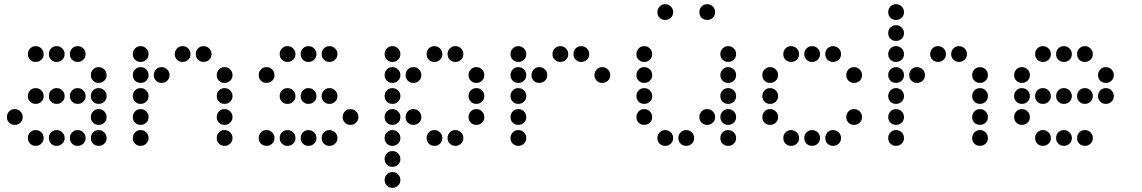

<svg xmlns="http://www.w3.org/2000/svg" viewBox="-20 -708 5440 915"><path d="M149 -488Q134 -488 123.5 -477Q113 -466 113 -451V-449Q113 -434 123.5 -423.5Q134 -413 149 -413H151Q166 -413 177 -423.5Q188 -434 188 -449V-451Q188 -466 177 -477Q166 -488 151 -488ZM249 -488Q234 -488 223.5 -477Q213 -466 213 -451V-449Q213 -434 223.5 -423.5Q234 -413 249 -413H251Q266 -413 277 -423.5Q288 -434 288 -449V-451Q288 -466 277 -477Q266 -488 251 -488ZM349 -488Q334 -488 323.5 -477Q313 -466 313 -451V-449Q313 -434 323.5 -423.5Q334 -413 349 -413H351Q366 -413 377 -423.5Q388 -434 388 -449V-451Q388 -466 377 -477Q366 -488 351 -488ZM449 -388Q434 -388 423.5 -377Q413 -366 413 -351V-349Q413 -334 423.5 -323.5Q434 -313 449 -313H451Q466 -313 477 -323.5Q488 -334 488 -349V-351Q488 -366 477 -377Q466 -388 451 -388ZM149 -288Q134 -288 123.5 -277Q113 -266 113 -251V-249Q113 -234 123.5 -223.5Q134 -213 149 -213H151Q166 -213 177 -223.5Q188 -234 188 -249V-251Q188 -266 177 -277Q166 -288 151 -288ZM249 -288Q234 -288 223.5 -277Q213 -266 213 -251V-249Q213 -234 223.5 -223.5Q234 -213 249 -213H251Q266 -213 277 -223.5Q288 -234 288 -249V-251Q288 -266 277 -277Q266 -288 251 -288ZM349 -288Q334 -288 323.5 -277Q313 -266 313 -251V-249Q313 -234 323.5 -223.5Q334 -213 349 -213H351Q366 -213 377 -223.5Q388 -234 388 -249V-251Q388 -266 377 -277Q366 -288 351 -288ZM449 -288Q434 -288 423.5 -277Q413 -266 413 -251V-249Q413 -234 423.5 -223.5Q434 -213 449 -213H451Q466 -213 477 -223.5Q488 -234 488 -249V-251Q488 -266 477 -277Q466 -288 451 -288ZM49 -188Q34 -188 23.5 -177Q13 -166 13 -151V-149Q13 -134 23.5 -123.5Q34 -113 49 -113H51Q66 -113 77 -123.5Q88 -134 88 -149V-151Q88 -166 77 -177Q66 -188 51 -188ZM449 -188Q434 -188 423.5 -177Q413 -166 413 -151V-149Q413 -134 423.5 -123.5Q434 -113 449 -113H451Q466 -113 477 -123.5Q488 -134 488 -149V-151Q488 -166 477 -177Q466 -188 451 -188ZM149 -88Q134 -88 123.5 -77Q113 -66 113 -51V-49Q113 -34 123.5 -23.5Q134 -13 149 -13H151Q166 -13 177 -23.5Q188 -34 188 -49V-51Q188 -66 177 -77Q166 -88 151 -88ZM249 -88Q234 -88 223.5 -77Q213 -66 213 -51V-49Q213 -34 223.5 -23.5Q234 -13 249 -13H251Q266 -13 277 -23.5Q288 -34 288 -49V-51Q288 -66 277 -77Q266 -88 251 -88ZM349 -88Q334 -88 323.5 -77Q313 -66 313 -51V-49Q313 -34 323.5 -23.5Q334 -13 349 -13H351Q366 -13 377 -23.5Q388 -34 388 -49V-51Q388 -66 377 -77Q366 -88 351 -88ZM449 -88Q434 -88 423.5 -77Q413 -66 413 -51V-49Q413 -34 423.5 -23.5Q434 -13 449 -13H451Q466 -13 477 -23.5Q488 -34 488 -49V-51Q488 -66 477 -77Q466 -88 451 -88Z M649 -488Q634 -488 623.5 -477Q613 -466 613 -451V-449Q613 -434 623.5 -423.5Q634 -413 649 -413H651Q666 -413 677 -423.5Q688 -434 688 -449V-451Q688 -466 677 -477Q666 -488 651 -488ZM849 -488Q834 -488 823.5 -477Q813 -466 813 -451V-449Q813 -434 823.5 -423.5Q834 -413 849 -413H851Q866 -413 877 -423.5Q888 -434 888 -449V-451Q888 -466 877 -477Q866 -488 851 -488ZM949 -488Q934 -488 923.5 -477Q913 -466 913 -451V-449Q913 -434 923.5 -423.5Q934 -413 949 -413H951Q966 -413 977 -423.5Q988 -434 988 -449V-451Q988 -466 977 -477Q966 -488 951 -488ZM649 -388Q634 -388 623.5 -377Q613 -366 613 -351V-349Q613 -334 623.5 -323.5Q634 -313 649 -313H651Q666 -313 677 -323.5Q688 -334 688 -349V-351Q688 -366 677 -377Q666 -388 651 -388ZM749 -388Q734 -388 723.5 -377Q713 -366 713 -351V-349Q713 -334 723.5 -323.5Q734 -313 749 -313H751Q766 -313 777 -323.5Q788 -334 788 -349V-351Q788 -366 777 -377Q766 -388 751 -388ZM1049 -388Q1034 -388 1023.5 -377Q1013 -366 1013 -351V-349Q1013 -334 1023.5 -323.5Q1034 -313 1049 -313H1051Q1066 -313 1077 -323.5Q1088 -334 1088 -349V-351Q1088 -366 1077 -377Q1066 -388 1051 -388ZM649 -288Q634 -288 623.5 -277Q613 -266 613 -251V-249Q613 -234 623.5 -223.5Q634 -213 649 -213H651Q666 -213 677 -223.5Q688 -234 688 -249V-251Q688 -266 677 -277Q666 -288 651 -288ZM1049 -288Q1034 -288 1023.5 -277Q1013 -266 1013 -251V-249Q1013 -234 1023.5 -223.5Q1034 -213 1049 -213H1051Q1066 -213 1077 -223.5Q1088 -234 1088 -249V-251Q1088 -266 1077 -277Q1066 -288 1051 -288ZM649 -188Q634 -188 623.5 -177Q613 -166 613 -151V-149Q613 -134 623.5 -123.5Q634 -113 649 -113H651Q666 -113 677 -123.5Q688 -134 688 -149V-151Q688 -166 677 -177Q666 -188 651 -188ZM1049 -188Q1034 -188 1023.5 -177Q1013 -166 1013 -151V-149Q1013 -134 1023.5 -123.5Q1034 -113 1049 -113H1051Q1066 -113 1077 -123.5Q1088 -134 1088 -149V-151Q1088 -166 1077 -177Q1066 -188 1051 -188ZM649 -88Q634 -88 623.5 -77Q613 -66 613 -51V-49Q613 -34 623.5 -23.5Q634 -13 649 -13H651Q666 -13 677 -23.5Q688 -34 688 -49V-51Q688 -66 677 -77Q666 -88 651 -88ZM1049 -88Q1034 -88 1023.5 -77Q1013 -66 1013 -51V-49Q1013 -34 1023.5 -23.5Q1034 -13 1049 -13H1051Q1066 -13 1077 -23.5Q1088 -34 1088 -49V-51Q1088 -66 1077 -77Q1066 -88 1051 -88Z M1349 -488Q1334 -488 1323.5 -477Q1313 -466 1313 -451V-449Q1313 -434 1323.5 -423.5Q1334 -413 1349 -413H1351Q1366 -413 1377 -423.5Q1388 -434 1388 -449V-451Q1388 -466 1377 -477Q1366 -488 1351 -488ZM1449 -488Q1434 -488 1423.5 -477Q1413 -466 1413 -451V-449Q1413 -434 1423.5 -423.5Q1434 -413 1449 -413H1451Q1466 -413 1477 -423.5Q1488 -434 1488 -449V-451Q1488 -466 1477 -477Q1466 -488 1451 -488ZM1549 -488Q1534 -488 1523.5 -477Q1513 -466 1513 -451V-449Q1513 -434 1523.5 -423.5Q1534 -413 1549 -413H1551Q1566 -413 1577 -423.5Q1588 -434 1588 -449V-451Q1588 -466 1577 -477Q1566 -488 1551 -488ZM1249 -388Q1234 -388 1223.5 -377Q1213 -366 1213 -351V-349Q1213 -334 1223.5 -323.5Q1234 -313 1249 -313H1251Q1266 -313 1277 -323.5Q1288 -334 1288 -349V-351Q1288 -366 1277 -377Q1266 -388 1251 -388ZM1349 -288Q1334 -288 1323.5 -277Q1313 -266 1313 -251V-249Q1313 -234 1323.5 -223.5Q1334 -213 1349 -213H1351Q1366 -213 1377 -223.5Q1388 -234 1388 -249V-251Q1388 -266 1377 -277Q1366 -288 1351 -288ZM1449 -288Q1434 -288 1423.5 -277Q1413 -266 1413 -251V-249Q1413 -234 1423.5 -223.5Q1434 -213 1449 -213H1451Q1466 -213 1477 -223.5Q1488 -234 1488 -249V-251Q1488 -266 1477 -277Q1466 -288 1451 -288ZM1549 -288Q1534 -288 1523.5 -277Q1513 -266 1513 -251V-249Q1513 -234 1523.5 -223.5Q1534 -213 1549 -213H1551Q1566 -213 1577 -223.5Q1588 -234 1588 -249V-251Q1588 -266 1577 -277Q1566 -288 1551 -288ZM1649 -188Q1634 -188 1623.5 -177Q1613 -166 1613 -151V-149Q1613 -134 1623.5 -123.5Q1634 -113 1649 -113H1651Q1666 -113 1677 -123.5Q1688 -134 1688 -149V-151Q1688 -166 1677 -177Q1666 -188 1651 -188ZM1249 -88Q1234 -88 1223.5 -77Q1213 -66 1213 -51V-49Q1213 -34 1223.5 -23.5Q1234 -13 1249 -13H1251Q1266 -13 1277 -23.5Q1288 -34 1288 -49V-51Q1288 -66 1277 -77Q1266 -88 1251 -88ZM1349 -88Q1334 -88 1323.5 -77Q1313 -66 1313 -51V-49Q1313 -34 1323.5 -23.5Q1334 -13 1349 -13H1351Q1366 -13 1377 -23.5Q1388 -34 1388 -49V-51Q1388 -66 1377 -77Q1366 -88 1351 -88ZM1449 -88Q1434 -88 1423.5 -77Q1413 -66 1413 -51V-49Q1413 -34 1423.5 -23.5Q1434 -13 1449 -13H1451Q1466 -13 1477 -23.5Q1488 -34 1488 -49V-51Q1488 -66 1477 -77Q1466 -88 1451 -88ZM1549 -88Q1534 -88 1523.5 -77Q1513 -66 1513 -51V-49Q1513 -34 1523.5 -23.5Q1534 -13 1549 -13H1551Q1566 -13 1577 -23.5Q1588 -34 1588 -49V-51Q1588 -66 1577 -77Q1566 -88 1551 -88Z M1849 -488Q1834 -488 1823.5 -477Q1813 -466 1813 -451V-449Q1813 -434 1823.5 -423.5Q1834 -413 1849 -413H1851Q1866 -413 1877 -423.5Q1888 -434 1888 -449V-451Q1888 -466 1877 -477Q1866 -488 1851 -488ZM2049 -488Q2034 -488 2023.5 -477Q2013 -466 2013 -451V-449Q2013 -434 2023.5 -423.5Q2034 -413 2049 -413H2051Q2066 -413 2077 -423.5Q2088 -434 2088 -449V-451Q2088 -466 2077 -477Q2066 -488 2051 -488ZM2149 -488Q2134 -488 2123.5 -477Q2113 -466 2113 -451V-449Q2113 -434 2123.5 -423.5Q2134 -413 2149 -413H2151Q2166 -413 2177 -423.5Q2188 -434 2188 -449V-451Q2188 -466 2177 -477Q2166 -488 2151 -488ZM1849 -388Q1834 -388 1823.5 -377Q1813 -366 1813 -351V-349Q1813 -334 1823.5 -323.5Q1834 -313 1849 -313H1851Q1866 -313 1877 -323.5Q1888 -334 1888 -349V-351Q1888 -366 1877 -377Q1866 -388 1851 -388ZM1949 -388Q1934 -388 1923.5 -377Q1913 -366 1913 -351V-349Q1913 -334 1923.5 -323.5Q1934 -313 1949 -313H1951Q1966 -313 1977 -323.5Q1988 -334 1988 -349V-351Q1988 -366 1977 -377Q1966 -388 1951 -388ZM2249 -388Q2234 -388 2223.5 -377Q2213 -366 2213 -351V-349Q2213 -334 2223.5 -323.5Q2234 -313 2249 -313H2251Q2266 -313 2277 -323.5Q2288 -334 2288 -349V-351Q2288 -366 2277 -377Q2266 -388 2251 -388ZM1849 -288Q1834 -288 1823.5 -277Q1813 -266 1813 -251V-249Q1813 -234 1823.5 -223.5Q1834 -213 1849 -213H1851Q1866 -213 1877 -223.5Q1888 -234 1888 -249V-251Q1888 -266 1877 -277Q1866 -288 1851 -288ZM2249 -288Q2234 -288 2223.5 -277Q2213 -266 2213 -251V-249Q2213 -234 2223.5 -223.5Q2234 -213 2249 -213H2251Q2266 -213 2277 -223.5Q2288 -234 2288 -249V-251Q2288 -266 2277 -277Q2266 -288 2251 -288ZM1849 -188Q1834 -188 1823.5 -177Q1813 -166 1813 -151V-149Q1813 -134 1823.5 -123.5Q1834 -113 1849 -113H1851Q1866 -113 1877 -123.5Q1888 -134 1888 -149V-151Q1888 -166 1877 -177Q1866 -188 1851 -188ZM1949 -188Q1934 -188 1923.5 -177Q1913 -166 1913 -151V-149Q1913 -134 1923.5 -123.5Q1934 -113 1949 -113H1951Q1966 -113 1977 -123.5Q1988 -134 1988 -149V-151Q1988 -166 1977 -177Q1966 -188 1951 -188ZM2249 -188Q2234 -188 2223.5 -177Q2213 -166 2213 -151V-149Q2213 -134 2223.5 -123.5Q2234 -113 2249 -113H2251Q2266 -113 2277 -123.5Q2288 -134 2288 -149V-151Q2288 -166 2277 -177Q2266 -188 2251 -188ZM1849 -88Q1834 -88 1823.5 -77Q1813 -66 1813 -51V-49Q1813 -34 1823.5 -23.5Q1834 -13 1849 -13H1851Q1866 -13 1877 -23.5Q1888 -34 1888 -49V-51Q1888 -66 1877 -77Q1866 -88 1851 -88ZM2049 -88Q2034 -88 2023.5 -77Q2013 -66 2013 -51V-49Q2013 -34 2023.5 -23.5Q2034 -13 2049 -13H2051Q2066 -13 2077 -23.5Q2088 -34 2088 -49V-51Q2088 -66 2077 -77Q2066 -88 2051 -88ZM2149 -88Q2134 -88 2123.5 -77Q2113 -66 2113 -51V-49Q2113 -34 2123.5 -23.5Q2134 -13 2149 -13H2151Q2166 -13 2177 -23.5Q2188 -34 2188 -49V-51Q2188 -66 2177 -77Q2166 -88 2151 -88ZM1849 12Q1834 12 1823.5 23Q1813 34 1813 49V51Q1813 66 1823.5 76.5Q1834 87 1849 87H1851Q1866 87 1877 76.5Q1888 66 1888 51V49Q1888 34 1877 23Q1866 12 1851 12ZM1849 112Q1834 112 1823.5 123Q1813 134 1813 149V151Q1813 166 1823.5 176.5Q1834 187 1849 187H1851Q1866 187 1877 176.5Q1888 166 1888 151V149Q1888 134 1877 123Q1866 112 1851 112Z M2449 -488Q2434 -488 2423.5 -477Q2413 -466 2413 -451V-449Q2413 -434 2423.5 -423.5Q2434 -413 2449 -413H2451Q2466 -413 2477 -423.5Q2488 -434 2488 -449V-451Q2488 -466 2477 -477Q2466 -488 2451 -488ZM2649 -488Q2634 -488 2623.5 -477Q2613 -466 2613 -451V-449Q2613 -434 2623.5 -423.5Q2634 -413 2649 -413H2651Q2666 -413 2677 -423.5Q2688 -434 2688 -449V-451Q2688 -466 2677 -477Q2666 -488 2651 -488ZM2749 -488Q2734 -488 2723.5 -477Q2713 -466 2713 -451V-449Q2713 -434 2723.5 -423.5Q2734 -413 2749 -413H2751Q2766 -413 2777 -423.5Q2788 -434 2788 -449V-451Q2788 -466 2777 -477Q2766 -488 2751 -488ZM2449 -388Q2434 -388 2423.5 -377Q2413 -366 2413 -351V-349Q2413 -334 2423.5 -323.5Q2434 -313 2449 -313H2451Q2466 -313 2477 -323.5Q2488 -334 2488 -349V-351Q2488 -366 2477 -377Q2466 -388 2451 -388ZM2549 -388Q2534 -388 2523.5 -377Q2513 -366 2513 -351V-349Q2513 -334 2523.5 -323.5Q2534 -313 2549 -313H2551Q2566 -313 2577 -323.5Q2588 -334 2588 -349V-351Q2588 -366 2577 -377Q2566 -388 2551 -388ZM2849 -388Q2834 -388 2823.5 -377Q2813 -366 2813 -351V-349Q2813 -334 2823.5 -323.5Q2834 -313 2849 -313H2851Q2866 -313 2877 -323.5Q2888 -334 2888 -349V-351Q2888 -366 2877 -377Q2866 -388 2851 -388ZM2449 -288Q2434 -288 2423.5 -277Q2413 -266 2413 -251V-249Q2413 -234 2423.5 -223.5Q2434 -213 2449 -213H2451Q2466 -213 2477 -223.5Q2488 -234 2488 -249V-251Q2488 -266 2477 -277Q2466 -288 2451 -288ZM2449 -188Q2434 -188 2423.5 -177Q2413 -166 2413 -151V-149Q2413 -134 2423.5 -123.5Q2434 -113 2449 -113H2451Q2466 -113 2477 -123.5Q2488 -134 2488 -149V-151Q2488 -166 2477 -177Q2466 -188 2451 -188ZM2449 -88Q2434 -88 2423.5 -77Q2413 -66 2413 -51V-49Q2413 -34 2423.5 -23.5Q2434 -13 2449 -13H2451Q2466 -13 2477 -23.5Q2488 -34 2488 -49V-51Q2488 -66 2477 -77Q2466 -88 2451 -88Z M3149 -688Q3134 -688 3123.5 -677Q3113 -666 3113 -651V-649Q3113 -634 3123.5 -623.5Q3134 -613 3149 -613H3151Q3166 -613 3177 -623.5Q3188 -634 3188 -649V-651Q3188 -666 3177 -677Q3166 -688 3151 -688ZM3349 -688Q3334 -688 3323.5 -677Q3313 -666 3313 -651V-649Q3313 -634 3323.5 -623.5Q3334 -613 3349 -613H3351Q3366 -613 3377 -623.5Q3388 -634 3388 -649V-651Q3388 -666 3377 -677Q3366 -688 3351 -688ZM3049 -488Q3034 -488 3023.5 -477Q3013 -466 3013 -451V-449Q3013 -434 3023.5 -423.5Q3034 -413 3049 -413H3051Q3066 -413 3077 -423.5Q3088 -434 3088 -449V-451Q3088 -466 3077 -477Q3066 -488 3051 -488ZM3449 -488Q3434 -488 3423.5 -477Q3413 -466 3413 -451V-449Q3413 -434 3423.5 -423.5Q3434 -413 3449 -413H3451Q3466 -413 3477 -423.5Q3488 -434 3488 -449V-451Q3488 -466 3477 -477Q3466 -488 3451 -488ZM3049 -388Q3034 -388 3023.5 -377Q3013 -366 3013 -351V-349Q3013 -334 3023.5 -323.5Q3034 -313 3049 -313H3051Q3066 -313 3077 -323.5Q3088 -334 3088 -349V-351Q3088 -366 3077 -377Q3066 -388 3051 -388ZM3449 -388Q3434 -388 3423.5 -377Q3413 -366 3413 -351V-349Q3413 -334 3423.5 -323.5Q3434 -313 3449 -313H3451Q3466 -313 3477 -323.5Q3488 -334 3488 -349V-351Q3488 -366 3477 -377Q3466 -388 3451 -388ZM3049 -288Q3034 -288 3023.5 -277Q3013 -266 3013 -251V-249Q3013 -234 3023.5 -223.5Q3034 -213 3049 -213H3051Q3066 -213 3077 -223.5Q3088 -234 3088 -249V-251Q3088 -266 3077 -277Q3066 -288 3051 -288ZM3449 -288Q3434 -288 3423.5 -277Q3413 -266 3413 -251V-249Q3413 -234 3423.5 -223.5Q3434 -213 3449 -213H3451Q3466 -213 3477 -223.5Q3488 -234 3488 -249V-251Q3488 -266 3477 -277Q3466 -288 3451 -288ZM3049 -188Q3034 -188 3023.5 -177Q3013 -166 3013 -151V-149Q3013 -134 3023.5 -123.5Q3034 -113 3049 -113H3051Q3066 -113 3077 -123.5Q3088 -134 3088 -149V-151Q3088 -166 3077 -177Q3066 -188 3051 -188ZM3349 -188Q3334 -188 3323.5 -177Q3313 -166 3313 -151V-149Q3313 -134 3323.5 -123.5Q3334 -113 3349 -113H3351Q3366 -113 3377 -123.5Q3388 -134 3388 -149V-151Q3388 -166 3377 -177Q3366 -188 3351 -188ZM3449 -188Q3434 -188 3423.5 -177Q3413 -166 3413 -151V-149Q3413 -134 3423.5 -123.5Q3434 -113 3449 -113H3451Q3466 -113 3477 -123.5Q3488 -134 3488 -149V-151Q3488 -166 3477 -177Q3466 -188 3451 -188ZM3149 -88Q3134 -88 3123.5 -77Q3113 -66 3113 -51V-49Q3113 -34 3123.5 -23.5Q3134 -13 3149 -13H3151Q3166 -13 3177 -23.5Q3188 -34 3188 -49V-51Q3188 -66 3177 -77Q3166 -88 3151 -88ZM3249 -88Q3234 -88 3223.5 -77Q3213 -66 3213 -51V-49Q3213 -34 3223.5 -23.5Q3234 -13 3249 -13H3251Q3266 -13 3277 -23.5Q3288 -34 3288 -49V-51Q3288 -66 3277 -77Q3266 -88 3251 -88ZM3449 -88Q3434 -88 3423.5 -77Q3413 -66 3413 -51V-49Q3413 -34 3423.5 -23.5Q3434 -13 3449 -13H3451Q3466 -13 3477 -23.5Q3488 -34 3488 -49V-51Q3488 -66 3477 -77Q3466 -88 3451 -88Z M3749 -488Q3734 -488 3723.5 -477Q3713 -466 3713 -451V-449Q3713 -434 3723.5 -423.5Q3734 -413 3749 -413H3751Q3766 -413 3777 -423.5Q3788 -434 3788 -449V-451Q3788 -466 3777 -477Q3766 -488 3751 -488ZM3849 -488Q3834 -488 3823.5 -477Q3813 -466 3813 -451V-449Q3813 -434 3823.5 -423.5Q3834 -413 3849 -413H3851Q3866 -413 3877 -423.5Q3888 -434 3888 -449V-451Q3888 -466 3877 -477Q3866 -488 3851 -488ZM3949 -488Q3934 -488 3923.5 -477Q3913 -466 3913 -451V-449Q3913 -434 3923.5 -423.5Q3934 -413 3949 -413H3951Q3966 -413 3977 -423.5Q3988 -434 3988 -449V-451Q3988 -466 3977 -477Q3966 -488 3951 -488ZM3649 -388Q3634 -388 3623.5 -377Q3613 -366 3613 -351V-349Q3613 -334 3623.5 -323.5Q3634 -313 3649 -313H3651Q3666 -313 3677 -323.5Q3688 -334 3688 -349V-351Q3688 -366 3677 -377Q3666 -388 3651 -388ZM4049 -388Q4034 -388 4023.5 -377Q4013 -366 4013 -351V-349Q4013 -334 4023.5 -323.5Q4034 -313 4049 -313H4051Q4066 -313 4077 -323.5Q4088 -334 4088 -349V-351Q4088 -366 4077 -377Q4066 -388 4051 -388ZM3649 -288Q3634 -288 3623.5 -277Q3613 -266 3613 -251V-249Q3613 -234 3623.5 -223.5Q3634 -213 3649 -213H3651Q3666 -213 3677 -223.5Q3688 -234 3688 -249V-251Q3688 -266 3677 -277Q3666 -288 3651 -288ZM3649 -188Q3634 -188 3623.5 -177Q3613 -166 3613 -151V-149Q3613 -134 3623.5 -123.5Q3634 -113 3649 -113H3651Q3666 -113 3677 -123.5Q3688 -134 3688 -149V-151Q3688 -166 3677 -177Q3666 -188 3651 -188ZM4049 -188Q4034 -188 4023.5 -177Q4013 -166 4013 -151V-149Q4013 -134 4023.5 -123.5Q4034 -113 4049 -113H4051Q4066 -113 4077 -123.5Q4088 -134 4088 -149V-151Q4088 -166 4077 -177Q4066 -188 4051 -188ZM3749 -88Q3734 -88 3723.5 -77Q3713 -66 3713 -51V-49Q3713 -34 3723.5 -23.5Q3734 -13 3749 -13H3751Q3766 -13 3777 -23.5Q3788 -34 3788 -49V-51Q3788 -66 3777 -77Q3766 -88 3751 -88ZM3849 -88Q3834 -88 3823.5 -77Q3813 -66 3813 -51V-49Q3813 -34 3823.5 -23.5Q3834 -13 3849 -13H3851Q3866 -13 3877 -23.5Q3888 -34 3888 -49V-51Q3888 -66 3877 -77Q3866 -88 3851 -88ZM3949 -88Q3934 -88 3923.5 -77Q3913 -66 3913 -51V-49Q3913 -34 3923.5 -23.5Q3934 -13 3949 -13H3951Q3966 -13 3977 -23.5Q3988 -34 3988 -49V-51Q3988 -66 3977 -77Q3966 -88 3951 -88Z M4249 -688Q4234 -688 4223.5 -677Q4213 -666 4213 -651V-649Q4213 -634 4223.5 -623.5Q4234 -613 4249 -613H4251Q4266 -613 4277 -623.5Q4288 -634 4288 -649V-651Q4288 -666 4277 -677Q4266 -688 4251 -688ZM4249 -588Q4234 -588 4223.5 -577Q4213 -566 4213 -551V-549Q4213 -534 4223.5 -523.5Q4234 -513 4249 -513H4251Q4266 -513 4277 -523.5Q4288 -534 4288 -549V-551Q4288 -566 4277 -577Q4266 -588 4251 -588ZM4249 -488Q4234 -488 4223.5 -477Q4213 -466 4213 -451V-449Q4213 -434 4223.5 -423.5Q4234 -413 4249 -413H4251Q4266 -413 4277 -423.5Q4288 -434 4288 -449V-451Q4288 -466 4277 -477Q4266 -488 4251 -488ZM4449 -488Q4434 -488 4423.5 -477Q4413 -466 4413 -451V-449Q4413 -434 4423.5 -423.5Q4434 -413 4449 -413H4451Q4466 -413 4477 -423.5Q4488 -434 4488 -449V-451Q4488 -466 4477 -477Q4466 -488 4451 -488ZM4549 -488Q4534 -488 4523.5 -477Q4513 -466 4513 -451V-449Q4513 -434 4523.5 -423.5Q4534 -413 4549 -413H4551Q4566 -413 4577 -423.5Q4588 -434 4588 -449V-451Q4588 -466 4577 -477Q4566 -488 4551 -488ZM4249 -388Q4234 -388 4223.5 -377Q4213 -366 4213 -351V-349Q4213 -334 4223.5 -323.5Q4234 -313 4249 -313H4251Q4266 -313 4277 -323.5Q4288 -334 4288 -349V-351Q4288 -366 4277 -377Q4266 -388 4251 -388ZM4349 -388Q4334 -388 4323.5 -377Q4313 -366 4313 -351V-349Q4313 -334 4323.5 -323.5Q4334 -313 4349 -313H4351Q4366 -313 4377 -323.5Q4388 -334 4388 -349V-351Q4388 -366 4377 -377Q4366 -388 4351 -388ZM4649 -388Q4634 -388 4623.5 -377Q4613 -366 4613 -351V-349Q4613 -334 4623.5 -323.5Q4634 -313 4649 -313H4651Q4666 -313 4677 -323.5Q4688 -334 4688 -349V-351Q4688 -366 4677 -377Q4666 -388 4651 -388ZM4249 -288Q4234 -288 4223.5 -277Q4213 -266 4213 -251V-249Q4213 -234 4223.5 -223.5Q4234 -213 4249 -213H4251Q4266 -213 4277 -223.5Q4288 -234 4288 -249V-251Q4288 -266 4277 -277Q4266 -288 4251 -288ZM4649 -288Q4634 -288 4623.5 -277Q4613 -266 4613 -251V-249Q4613 -234 4623.5 -223.5Q4634 -213 4649 -213H4651Q4666 -213 4677 -223.5Q4688 -234 4688 -249V-251Q4688 -266 4677 -277Q4666 -288 4651 -288ZM4249 -188Q4234 -188 4223.5 -177Q4213 -166 4213 -151V-149Q4213 -134 4223.5 -123.5Q4234 -113 4249 -113H4251Q4266 -113 4277 -123.5Q4288 -134 4288 -149V-151Q4288 -166 4277 -177Q4266 -188 4251 -188ZM4649 -188Q4634 -188 4623.5 -177Q4613 -166 4613 -151V-149Q4613 -134 4623.5 -123.5Q4634 -113 4649 -113H4651Q4666 -113 4677 -123.5Q4688 -134 4688 -149V-151Q4688 -166 4677 -177Q4666 -188 4651 -188ZM4249 -88Q4234 -88 4223.5 -77Q4213 -66 4213 -51V-49Q4213 -34 4223.5 -23.5Q4234 -13 4249 -13H4251Q4266 -13 4277 -23.5Q4288 -34 4288 -49V-51Q4288 -66 4277 -77Q4266 -88 4251 -88ZM4649 -88Q4634 -88 4623.5 -77Q4613 -66 4613 -51V-49Q4613 -34 4623.5 -23.5Q4634 -13 4649 -13H4651Q4666 -13 4677 -23.5Q4688 -34 4688 -49V-51Q4688 -66 4677 -77Q4666 -88 4651 -88Z M4949 -488Q4934 -488 4923.5 -477Q4913 -466 4913 -451V-449Q4913 -434 4923.5 -423.5Q4934 -413 4949 -413H4951Q4966 -413 4977 -423.5Q4988 -434 4988 -449V-451Q4988 -466 4977 -477Q4966 -488 4951 -488ZM5049 -488Q5034 -488 5023.5 -477Q5013 -466 5013 -451V-449Q5013 -434 5023.5 -423.5Q5034 -413 5049 -413H5051Q5066 -413 5077 -423.5Q5088 -434 5088 -449V-451Q5088 -466 5077 -477Q5066 -488 5051 -488ZM5149 -488Q5134 -488 5123.5 -477Q5113 -466 5113 -451V-449Q5113 -434 5123.5 -423.5Q5134 -413 5149 -413H5151Q5166 -413 5177 -423.5Q5188 -434 5188 -449V-451Q5188 -466 5177 -477Q5166 -488 5151 -488ZM4849 -388Q4834 -388 4823.5 -377Q4813 -366 4813 -351V-349Q4813 -334 4823.5 -323.5Q4834 -313 4849 -313H4851Q4866 -313 4877 -323.5Q4888 -334 4888 -349V-351Q4888 -366 4877 -377Q4866 -388 4851 -388ZM5249 -388Q5234 -388 5223.5 -377Q5213 -366 5213 -351V-349Q5213 -334 5223.5 -323.5Q5234 -313 5249 -313H5251Q5266 -313 5277 -323.5Q5288 -334 5288 -349V-351Q5288 -366 5277 -377Q5266 -388 5251 -388ZM4849 -288Q4834 -288 4823.5 -277Q4813 -266 4813 -251V-249Q4813 -234 4823.5 -223.5Q4834 -213 4849 -213H4851Q4866 -213 4877 -223.5Q4888 -234 4888 -249V-251Q4888 -266 4877 -277Q4866 -288 4851 -288ZM4949 -288Q4934 -288 4923.5 -277Q4913 -266 4913 -251V-249Q4913 -234 4923.5 -223.5Q4934 -213 4949 -213H4951Q4966 -213 4977 -223.5Q4988 -234 4988 -249V-251Q4988 -266 4977 -277Q4966 -288 4951 -288ZM5049 -288Q5034 -288 5023.5 -277Q5013 -266 5013 -251V-249Q5013 -234 5023.5 -223.5Q5034 -213 5049 -213H5051Q5066 -213 5077 -223.5Q5088 -234 5088 -249V-251Q5088 -266 5077 -277Q5066 -288 5051 -288ZM5149 -288Q5134 -288 5123.5 -277Q5113 -266 5113 -251V-249Q5113 -234 5123.5 -223.5Q5134 -213 5149 -213H5151Q5166 -213 5177 -223.5Q5188 -234 5188 -249V-251Q5188 -266 5177 -277Q5166 -288 5151 -288ZM5249 -288Q5234 -288 5223.5 -277Q5213 -266 5213 -251V-249Q5213 -234 5223.5 -223.5Q5234 -213 5249 -213H5251Q5266 -213 5277 -223.5Q5288 -234 5288 -249V-251Q5288 -266 5277 -277Q5266 -288 5251 -288ZM4849 -188Q4834 -188 4823.5 -177Q4813 -166 4813 -151V-149Q4813 -134 4823.5 -123.5Q4834 -113 4849 -113H4851Q4866 -113 4877 -123.5Q4888 -134 4888 -149V-151Q4888 -166 4877 -177Q4866 -188 4851 -188ZM4949 -88Q4934 -88 4923.5 -77Q4913 -66 4913 -51V-49Q4913 -34 4923.5 -23.5Q4934 -13 4949 -13H4951Q4966 -13 4977 -23.5Q4988 -34 4988 -49V-51Q4988 -66 4977 -77Q4966 -88 4951 -88ZM5049 -88Q5034 -88 5023.5 -77Q5013 -66 5013 -51V-49Q5013 -34 5023.5 -23.5Q5034 -13 5049 -13H5051Q5066 -13 5077 -23.5Q5088 -34 5088 -49V-51Q5088 -66 5077 -77Q5066 -88 5051 -88ZM5149 -88Q5134 -88 5123.5 -77Q5113 -66 5113 -51V-49Q5113 -34 5123.5 -23.5Q5134 -13 5149 -13H5151Q5166 -13 5177 -23.5Q5188 -34 5188 -49V-51Q5188 -66 5177 -77Q5166 -88 5151 -88Z"/></svg>

Font: Doto Rounded
Style: Bold
Weight: 700
Monospace: yes
Version: Version 1.000